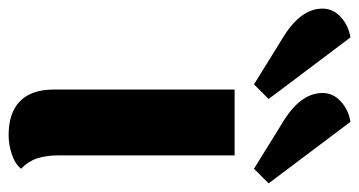

<svg xmlns="http://www.w3.org/2000/svg" viewBox="-347 -605 834 446"><g transform="rotate(90 70.0 -382.0)"><path d="M239 -14Q228 0 205.5 7.5Q183 15 161 15Q109 15 82 -11.5Q55 -38 55 -90V-510H208V-100Q208 -72 215 -51Q222 -30 239 -14ZM43 -555 -62 -620Q-133 -662 -133 -714Q-133 -739 -113 -757Q-93 -775 -66 -779L77 -589ZM239 -555 134 -620Q63 -662 63 -714Q63 -739 83 -757Q103 -775 130 -779L273 -589Z"/></g></svg>

Font: Sansita
Style: Bold
Weight: 700
Designer: Pablo Cosgaya
Foundry: Omnibus-Type
Version: Version 1.006